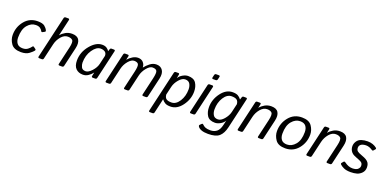

<svg xmlns="http://www.w3.org/2000/svg" viewBox="-7 -1718 5860 2919"><g transform="rotate(20 2922.5 -259.0)"><path d="M33.2 -196.3Q33.2 -325.7 113 -423.3Q192.9 -521 322.3 -521Q401.4 -521 435.1 -493.4Q468.8 -465.8 483.9 -432.6Q491.7 -415 477.1 -407.2L444.8 -390.1Q428.2 -381.3 418.9 -402.3Q412.1 -418 387.7 -437.7Q363.3 -457.5 315.9 -457.5Q239.7 -457.5 181.9 -389.2Q124 -320.8 124 -189Q124 -129.4 152.6 -92.3Q181.2 -55.2 244.6 -55.2Q294.9 -55.2 327.1 -81.3Q359.4 -107.4 373 -127.9Q384.3 -145 398.9 -134.8L429.7 -112.3Q443.8 -102.1 432.1 -85.4Q418 -65.9 370.1 -28.8Q322.3 8.3 238.3 8.3Q124 8.3 78.6 -56.9Q33.2 -122.1 33.2 -196.3Z M533.7 0Q511.7 0 516.6 -22L672.9 -698.7Q677.7 -720.7 700.2 -720.7H742.2Q763.7 -720.7 758.8 -698.7L704.1 -461.4Q701.2 -447.8 696.8 -432.1H698.7Q727.5 -467.8 773.7 -494.4Q819.8 -521 878.4 -521Q961.4 -521 991.7 -470.9Q1022 -420.9 1002 -334L929.7 -22Q924.8 0 902.8 0H860.8Q838.9 0 843.8 -22L910.6 -310.5Q932.6 -406.2 909.2 -431.9Q885.7 -457.5 832 -457.5Q773.4 -457.5 725.3 -400.6Q677.2 -343.8 660.2 -270.5L602.5 -22Q597.7 0 575.7 0Z M1084 -165.5Q1084 -299.8 1175 -410.4Q1266.1 -521 1366.2 -521Q1410.2 -521 1438.5 -502.7Q1466.8 -484.4 1480.5 -460H1481.4L1491.7 -490.7Q1499 -512.7 1515.6 -512.7H1556.6Q1578.6 -512.7 1573.7 -490.7L1465.3 -22Q1460.4 0 1438.5 0H1398.9Q1377.4 0 1381.8 -22L1394 -80.6H1393.1Q1369.1 -48.8 1329.3 -20.3Q1289.6 8.3 1240.7 8.3Q1169.9 8.3 1127 -34.4Q1084 -77.1 1084 -165.5ZM1174.8 -162.1Q1174.8 -129.9 1192.1 -92.5Q1209.5 -55.2 1263.2 -55.2Q1307.1 -55.2 1360.4 -113.3Q1413.6 -171.4 1428.2 -234.4L1460.9 -376Q1460.9 -419.9 1432.9 -438.7Q1404.8 -457.5 1363.3 -457.5Q1294.9 -457.5 1234.9 -369.9Q1174.8 -282.2 1174.8 -162.1Z M1621.1 0Q1599.1 0 1604 -22L1712.4 -490.7Q1717.3 -512.7 1739.3 -512.7H1780.3Q1802.2 -512.7 1797.4 -490.7L1784.2 -432.1H1786.1Q1814.9 -467.3 1858.6 -494.1Q1902.3 -521 1946.3 -521Q2000 -521 2030.5 -487.1Q2061 -453.1 2061 -406.7H2063Q2093.8 -446.8 2140.9 -483.9Q2188 -521 2244.1 -521Q2312.5 -521 2345.2 -470.9Q2377.9 -420.9 2357.9 -334L2285.6 -22Q2280.8 0 2258.8 0H2216.8Q2194.8 0 2199.7 -22L2265.6 -305.7Q2287.6 -400.9 2272 -429.2Q2256.3 -457.5 2202.6 -457.5Q2158.7 -457.5 2110.1 -398.7Q2061.5 -339.8 2045.4 -270.5L1987.8 -22Q1982.9 0 1960.9 0H1918.9Q1897 0 1901.9 -22L1967.8 -305.7Q1989.7 -400.9 1974.1 -429.2Q1958.5 -457.5 1904.8 -457.5Q1860.8 -457.5 1812.7 -400.6Q1764.6 -343.8 1747.6 -270.5L1689.9 -22Q1685.1 0 1663.1 0Z M2395.5 195.3Q2373.5 195.3 2378.4 173.3L2531.7 -490.7Q2536.6 -512.7 2558.6 -512.7H2599.6Q2617.7 -512.7 2613.8 -490.7L2603 -432.1H2604Q2625.5 -470.7 2670.9 -495.8Q2716.3 -521 2755.4 -521Q2848.1 -521 2884.5 -464.1Q2920.9 -407.2 2920.9 -327.6Q2920.9 -203.1 2842.3 -97.4Q2763.7 8.3 2657.2 8.3Q2603 8.3 2572.8 -8.1Q2542.5 -24.4 2517.6 -57.6H2516.6Q2514.6 -43.9 2510.7 -27.8L2464.4 173.3Q2459.5 195.3 2437.5 195.3ZM2537.1 -141.6Q2542 -92.8 2568.8 -74Q2595.7 -55.2 2650.4 -55.2Q2724.6 -55.2 2777.3 -137.9Q2830.1 -220.7 2830.1 -331.1Q2830.1 -381.8 2808.1 -419.7Q2786.1 -457.5 2731 -457.5Q2683.1 -457.5 2633.5 -400.1Q2584 -342.8 2568.8 -278.3Z M2986.8 0Q2964.8 0 2969.7 -22L3078.1 -490.7Q3083 -512.7 3105 -512.7H3147Q3168.9 -512.7 3164.1 -490.7L3055.7 -22Q3050.8 0 3028.8 0ZM3126.5 -605.5Q3104.5 -605.5 3109.9 -627.4L3119.6 -669.4Q3124.5 -691.4 3146.5 -691.4H3188.5Q3210.4 -691.4 3205.6 -669.4L3195.8 -627.4Q3190.4 -605.5 3168.5 -605.5Z M3212.9 -185.1Q3212.9 -309.6 3291.5 -415.3Q3370.1 -521 3476.6 -521Q3530.8 -521 3561 -504.6Q3591.3 -488.3 3616.2 -455.1H3617.2L3628.4 -490.7Q3635.3 -512.7 3652.3 -512.7H3693.4Q3715.3 -512.7 3710.4 -490.7L3596.2 3.9Q3573.2 104 3518.1 153.8Q3462.9 203.6 3336.4 203.6Q3270.5 203.6 3228.5 187.7Q3186.5 171.9 3170.9 145.5Q3160.6 128.4 3172.9 116.2L3197.3 92.8Q3209.5 80.6 3224.6 96.7Q3243.2 116.2 3271.5 128.2Q3299.8 140.1 3351.6 140.1Q3412.1 140.1 3453.4 107.2Q3494.6 74.2 3512.7 -5.4L3522.9 -50.8Q3525.9 -64 3530.8 -80.6H3529.8Q3508.3 -42 3462.9 -16.8Q3417.5 8.3 3378.4 8.3Q3285.6 8.3 3249.3 -48.6Q3212.9 -105.5 3212.9 -185.1ZM3303.7 -181.6Q3303.7 -130.9 3325.7 -93Q3347.7 -55.2 3402.8 -55.2Q3450.7 -55.2 3500.2 -112.5Q3549.8 -169.9 3564.9 -234.4L3596.7 -371.1Q3591.8 -419.9 3564.9 -438.7Q3538.1 -457.5 3483.4 -457.5Q3409.2 -457.5 3356.4 -374.8Q3303.7 -292 3303.7 -181.6Z M3757.8 0Q3735.8 0 3740.7 -22L3849.1 -490.7Q3854 -512.7 3876 -512.7H3917Q3939 -512.7 3934.1 -490.7L3920.9 -432.1H3922.9Q3951.7 -467.8 3997.8 -494.4Q4043.9 -521 4102.5 -521Q4185.5 -521 4215.8 -470.9Q4246.1 -420.9 4226.1 -334L4153.8 -22Q4148.9 0 4127 0H4085Q4063 0 4067.9 -22L4134.8 -310.5Q4156.7 -406.2 4133.3 -431.9Q4109.9 -457.5 4056.2 -457.5Q3997.6 -457.5 3949.5 -400.6Q3901.4 -343.8 3884.3 -270.5L3826.7 -22Q3821.8 0 3799.8 0Z M4309.1 -196.3Q4309.1 -325.2 4388.9 -423.1Q4468.8 -521 4598.1 -521Q4712.4 -521 4757.8 -455.3Q4803.2 -389.6 4803.2 -316.4Q4803.2 -187.5 4723.4 -89.6Q4643.6 8.3 4514.2 8.3Q4399.9 8.3 4354.5 -57.4Q4309.1 -123 4309.1 -196.3ZM4399.9 -189Q4399.9 -127.9 4428.5 -91.6Q4457 -55.2 4520.5 -55.2Q4596.7 -55.2 4654.5 -124.3Q4712.4 -193.4 4712.4 -323.7Q4712.4 -384.8 4683.8 -421.1Q4655.3 -457.5 4591.8 -457.5Q4515.6 -457.5 4457.8 -388.4Q4399.9 -319.3 4399.9 -189Z M4869.1 0Q4847.2 0 4852.1 -22L4960.4 -490.7Q4965.3 -512.7 4987.3 -512.7H5028.3Q5050.3 -512.7 5045.4 -490.7L5032.2 -432.1H5034.2Q5063 -467.8 5109.1 -494.4Q5155.3 -521 5213.9 -521Q5296.9 -521 5327.1 -470.9Q5357.4 -420.9 5337.4 -334L5265.1 -22Q5260.3 0 5238.3 0H5196.3Q5174.3 0 5179.2 -22L5246.1 -310.5Q5268.1 -406.2 5244.6 -431.9Q5221.2 -457.5 5167.5 -457.5Q5108.9 -457.5 5060.8 -400.6Q5012.7 -343.8 4995.6 -270.5L4938 -22Q4933.1 0 4911.1 0Z M5400.9 -49.8Q5386.7 -64.9 5397 -76.7L5421.4 -105.5Q5431.6 -117.2 5453.1 -101.1Q5481 -80.1 5512.9 -67.6Q5544.9 -55.2 5580.1 -55.2Q5606.4 -55.2 5632.6 -62.3Q5658.7 -69.3 5675.8 -90.3Q5692.9 -111.3 5692.9 -132.3Q5692.9 -153.3 5686.8 -168Q5680.7 -182.6 5665.5 -192.9Q5650.4 -203.1 5635.3 -209Q5614.7 -216.8 5588.1 -227.5Q5561.5 -238.3 5538.6 -249Q5516.1 -259.8 5498.5 -279.8Q5481 -299.8 5472.7 -323.5Q5464.4 -347.2 5464.4 -374Q5464.4 -414.1 5488.8 -452.4Q5513.2 -490.7 5559.3 -505.9Q5605.5 -521 5659.7 -521Q5706.5 -521 5744.1 -507.6Q5781.7 -494.1 5808.1 -472.2Q5822.8 -460 5810.1 -445.8L5785.6 -418.5Q5776.4 -408.2 5754.4 -423.8Q5734.9 -437.5 5709.5 -446.3Q5684.1 -455.1 5657.2 -455.1Q5633.8 -455.1 5607.7 -448.2Q5581.5 -441.4 5565.9 -423.8Q5550.3 -406.2 5550.3 -381.8Q5550.3 -364.3 5555.2 -349.6Q5560.1 -335 5572.5 -325Q5585 -314.9 5599.1 -308.6Q5624.5 -296.9 5648.2 -288.6Q5671.9 -280.3 5691.4 -271.5Q5725.6 -256.8 5747.1 -237.3Q5768.6 -217.8 5776.1 -193.8Q5783.7 -169.9 5783.7 -142.1Q5783.7 -87.9 5749.8 -52.2Q5715.8 -16.6 5672.4 -4.2Q5628.9 8.3 5572.8 8.3Q5502.9 8.3 5461.2 -11Q5419.4 -30.3 5400.9 -49.8Z"/></g></svg>

Font: Istok
Style: Italic
Weight: 500
Italic angle: -13°
Designer: Andrey V. Panov
Foundry: Andrey V. Panov
Version: Version 1.0.3